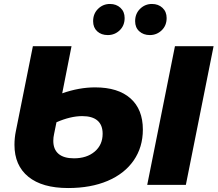

<svg xmlns="http://www.w3.org/2000/svg" viewBox="-20 -933 1098 969"><path d="M701 -279Q701 -190 654.5 -123Q608 -56 523 -20Q438 16 324 16Q193 16 123 -41Q53 -98 53 -202Q53 -237 60 -271L146 -700H341L294 -462Q379 -492 460 -492Q576 -492 638.5 -436.5Q701 -381 701 -279ZM1058 -700 918 0H723L863 -700ZM498 -258Q498 -302 472 -324.5Q446 -347 395 -347Q336 -347 265 -316L253 -257Q249 -240 249 -222Q249 -179 275.5 -156.5Q302 -134 353 -134Q418 -134 458 -168Q498 -202 498 -258ZM450 -826Q450 -864 475 -888.5Q500 -913 535 -913Q567 -913 588 -893.5Q609 -874 609 -842Q609 -804 584 -780Q559 -756 524 -756Q491 -756 470.5 -775Q450 -794 450 -826ZM662 -826Q662 -864 687 -888.5Q712 -913 747 -913Q779 -913 800 -893.5Q821 -874 821 -842Q821 -804 796 -780Q771 -756 736 -756Q704 -756 683 -775Q662 -794 662 -826Z"/></svg>

Font: Montserrat Alternates ExtraBold
Style: Italic
Weight: 800
Italic angle: -11.3°
Designer: Julieta Ulanovsky
Foundry: Julieta Ulanovsky
Version: Version 7.200